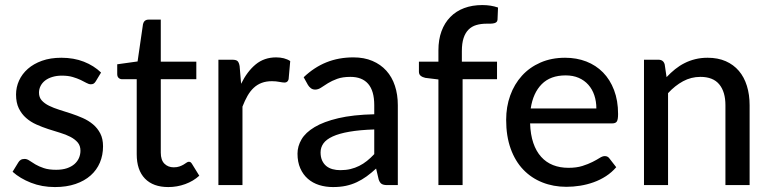

<svg xmlns="http://www.w3.org/2000/svg" viewBox="-20 -750 3120 778"><path d="M368 -420.5Q364 -414 359.5 -411.2Q355 -408.5 348 -408.5Q340 -408.5 330.2 -414Q320.5 -419.5 306.8 -426Q293 -432.5 274.5 -438Q256 -443.5 230.5 -443.5Q209.5 -443.5 192.2 -438.2Q175 -433 163 -423.8Q151 -414.5 144.5 -401.8Q138 -389 138 -374.5Q138 -355.5 149.2 -343Q160.5 -330.5 178.8 -321.5Q197 -312.5 220.2 -305.2Q243.5 -298 267.8 -290Q292 -282 315.2 -271.8Q338.5 -261.5 356.8 -246.2Q375 -231 386.2 -209.5Q397.5 -188 397.5 -157Q397.5 -121.5 384.8 -91.2Q372 -61 347.2 -39Q322.5 -17 286 -4.5Q249.5 8 202.5 8Q150 8 105.5 -9.5Q61 -27 31 -54L54 -91.5Q58 -98.5 64 -102.2Q70 -106 80 -106Q89.5 -106 99.5 -99Q109.5 -92 123.5 -83.8Q137.5 -75.5 157.5 -68.8Q177.5 -62 207.5 -62Q232.5 -62 251 -68.2Q269.5 -74.5 281.8 -85.2Q294 -96 300 -110Q306 -124 306 -139.5Q306 -159.5 294.8 -172.8Q283.5 -186 265.2 -195.5Q247 -205 223.5 -212Q200 -219 175.5 -227Q151 -235 127.5 -245.5Q104 -256 85.8 -272Q67.5 -288 56.2 -311Q45 -334 45 -367Q45 -396.5 57.2 -423.5Q69.5 -450.5 92.8 -471Q116 -491.5 150.2 -503.8Q184.5 -516 228.5 -516Q279 -516 319.8 -500Q360.5 -484 389.5 -456Z M662 8Q600.5 8 567.2 -26.5Q534 -61 534 -125V-429H475Q466.5 -429 460.8 -434.2Q455 -439.5 455 -450V-489.5L537.5 -501L559.5 -652.5Q561.5 -661 567.2 -665.8Q573 -670.5 582 -670.5H631.5V-500H775.5V-429H631.5V-131.5Q631.5 -101.5 646.2 -86.8Q661 -72 684 -72Q697.5 -72 707.2 -75.5Q717 -79 724 -83.2Q731 -87.5 736 -91Q741 -94.5 745 -94.5Q750 -94.5 752.8 -92.2Q755.5 -90 758.5 -85L787.5 -38Q763.5 -16 730.5 -4Q697.5 8 662 8Z M957 -410.5Q981.5 -460.5 1016 -489Q1050.5 -517.5 1099 -517.5Q1115.5 -517.5 1130.2 -513.8Q1145 -510 1156 -502.5L1149.5 -429Q1146 -415.5 1133 -415.5Q1126 -415.5 1112 -418.2Q1098 -421 1082 -421Q1058.5 -421 1040.5 -414.2Q1022.5 -407.5 1008.2 -394.2Q994 -381 983 -361.8Q972 -342.5 962.5 -318V0H865V-508H921Q937 -508 942.8 -502.2Q948.5 -496.5 951 -482Z M1496.5 -225.5Q1437 -223.5 1395.5 -216.2Q1354 -209 1328 -197Q1302 -185 1290.5 -168.8Q1279 -152.5 1279 -132.5Q1279 -113.5 1285.2 -99.8Q1291.5 -86 1302.2 -77.2Q1313 -68.5 1327.5 -64.5Q1342 -60.5 1359 -60.5Q1381.5 -60.5 1400.2 -65Q1419 -69.5 1435.5 -77.8Q1452 -86 1467 -98Q1482 -110 1496.5 -125.5ZM1210.5 -437Q1253 -477.5 1302.8 -497.5Q1352.5 -517.5 1412 -517.5Q1455.5 -517.5 1489 -503.2Q1522.5 -489 1545.5 -463.5Q1568.5 -438 1580.2 -402.5Q1592 -367 1592 -324V0H1548.5Q1534 0 1526.5 -4.8Q1519 -9.5 1514.5 -22.5L1504 -67Q1484.5 -49 1465.5 -35.2Q1446.5 -21.5 1425.8 -11.8Q1405 -2 1381.5 3Q1358 8 1329.5 8Q1299.5 8 1273.2 -0.2Q1247 -8.5 1227.5 -25.5Q1208 -42.5 1196.8 -68Q1185.5 -93.5 1185.5 -127.5Q1185.5 -157.5 1201.8 -185.2Q1218 -213 1254.8 -235Q1291.5 -257 1350.8 -271Q1410 -285 1496.5 -287V-324Q1496.5 -381.5 1472 -410Q1447.5 -438.5 1400 -438.5Q1368 -438.5 1346.2 -430.5Q1324.5 -422.5 1308.8 -412.8Q1293 -403 1281.2 -395Q1269.5 -387 1257 -387Q1247 -387 1239.8 -392.5Q1232.5 -398 1228 -405.5Z M1756.5 0V-428L1703.5 -434.5Q1692 -437 1684.8 -442.8Q1677.5 -448.5 1677.5 -459.5V-500H1756.5V-546Q1756.5 -589.5 1769 -623.5Q1781.5 -657.5 1804.8 -681.2Q1828 -705 1860.8 -717.2Q1893.5 -729.5 1934.5 -729.5Q1969 -729.5 1998 -719.5L1996 -670.5Q1995.5 -664 1992 -660.8Q1988.5 -657.5 1982.8 -656Q1977 -654.5 1968.8 -654.2Q1960.5 -654 1951 -654Q1928.5 -654 1910 -648.5Q1891.5 -643 1878.5 -630Q1865.5 -617 1858.5 -595.8Q1851.5 -574.5 1851.5 -543V-500H1994V-429H1854.5V0Z M2396.5 -310.5Q2396.5 -339.5 2388.2 -364Q2380 -388.5 2364 -406.5Q2348 -424.5 2325 -434.5Q2302 -444.5 2272 -444.5Q2210.5 -444.5 2175.2 -409Q2140 -373.5 2130.5 -310.5ZM2477 -72.5Q2459 -51.5 2435.5 -36.2Q2412 -21 2385.5 -11.5Q2359 -2 2330.8 2.5Q2302.5 7 2275 7Q2222.5 7 2177.8 -10.8Q2133 -28.5 2100.2 -62.8Q2067.5 -97 2049.2 -147.8Q2031 -198.5 2031 -264.5Q2031 -317.5 2047.5 -363.2Q2064 -409 2094.8 -443Q2125.5 -477 2170 -496.5Q2214.5 -516 2270 -516Q2316.5 -516 2355.8 -500.8Q2395 -485.5 2423.5 -456.5Q2452 -427.5 2468.2 -385Q2484.5 -342.5 2484.5 -288Q2484.5 -265.5 2479.5 -257.8Q2474.5 -250 2461 -250H2128Q2129.5 -204.5 2141 -170.8Q2152.5 -137 2172.8 -114.5Q2193 -92 2221 -81Q2249 -70 2283.5 -70Q2316 -70 2339.8 -77.5Q2363.5 -85 2380.8 -93.8Q2398 -102.5 2409.8 -110Q2421.5 -117.5 2430.5 -117.5Q2442.5 -117.5 2449 -108.5Z M2681 -437.5Q2697.5 -455 2715.5 -469.5Q2733.5 -484 2753.8 -494.2Q2774 -504.5 2797.2 -510.2Q2820.5 -516 2847 -516Q2889 -516 2920.8 -502Q2952.5 -488 2974 -462.8Q2995.5 -437.5 3006.5 -402Q3017.5 -366.5 3017.5 -323.5V0H2919.5V-323.5Q2919.5 -378 2894.5 -408.2Q2869.5 -438.5 2818 -438.5Q2780.5 -438.5 2747.8 -420.8Q2715 -403 2687 -372.5V0H2589.5V-508H2648Q2668.5 -508 2673.5 -488.5Z"/></svg>

Font: LatoLatin Medium
Style: Regular
Weight: 500
Designer: Lukasz Dziedzic with Adam Twardoch and Botio Nikoltchev
Foundry: tyPoland Lukasz Dziedzic
Version: Version 2.015; 2015-08-06; http://www.latofonts.com/